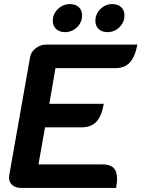

<svg xmlns="http://www.w3.org/2000/svg" viewBox="-20 -918 691 938"><path d="M127 -639Q131 -664 154 -682Q177 -700 205 -700H651Q640 -641 614.5 -613Q589 -585 543 -585H251L221 -411H487Q477 -351 451 -323.5Q425 -296 379 -296H200L168 -115H481Q517 -115 534.5 -98Q552 -81 552 -44Q552 -28 547 0H81Q56 0 40 -14Q24 -28 24 -51Q24 -57 25 -61ZM238 -816Q238 -850 263 -874Q288 -898 322 -898Q349 -898 365 -883Q381 -868 381 -843Q381 -809 356.5 -785Q332 -761 297 -761Q271 -761 254.5 -776Q238 -791 238 -816ZM446 -816Q446 -850 470.5 -874Q495 -898 529 -898Q556 -898 572 -883Q588 -868 588 -843Q588 -809 563.5 -785Q539 -761 505 -761Q478 -761 462 -776Q446 -791 446 -816Z"/></svg>

Font: K2D
Style: Bold Italic
Weight: 700
Italic angle: -10°
Designer: Katatrad Aksorn Co.,Ltd.
Foundry: Cadson Demak Co.,Ltd.
Version: Version 1.000; ttfautohint (v1.6)